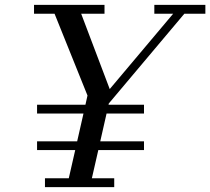

<svg xmlns="http://www.w3.org/2000/svg" viewBox="-20 -770 865 790"><path d="M165 -36.5V0H450V-36.5H358L384.5 -152.5H572.5V-188.5H392.5L418.5 -303H572.5V-339H426.5L427.5 -344L738.5 -713.5H825V-750H615V-713.5H692.5L431.5 -403.5L314 -713.5H410V-750H120V-713.5H204.5L340 -377L331.5 -339H132.5V-303H323.5L297.5 -188.5H132.5V-152.5H289.5L263 -36.5Z"/></svg>

Font: Bodoni* 06pt
Style: Italic
Weight: 400
Italic angle: -13°
Version: Version 2.3